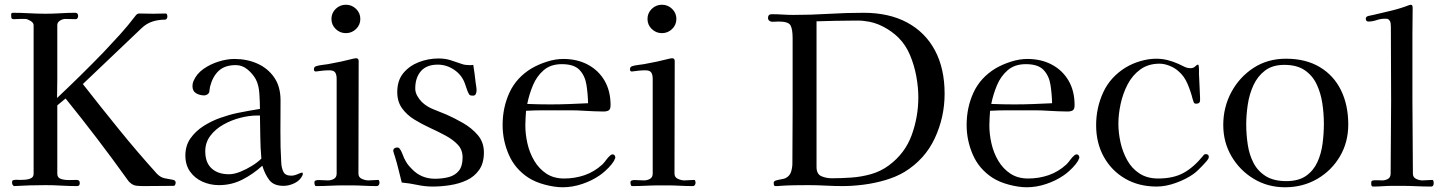

<svg xmlns="http://www.w3.org/2000/svg" viewBox="-20 -787 6107 811"><path d="M722 -16Q722 -12 720 -7Q718 -2 713 -2Q682 -2 650.5 -1.5Q619 -1 587 -1Q571 -1 556.5 -2.5Q542 -4 530 -15Q526 -18 523 -22Q520 -26 517 -30Q393 -203 257 -371L222 -342V-53Q222 -36 238 -31Q254 -26 274 -26.5Q294 -27 304 -27Q317 -27 317 -14Q317 -1 306 -1Q272 -1 239 -3Q206 -5 172 -5Q139 -5 105.5 -4Q72 -3 39 -1Q31 -6 31 -15Q31 -22 32.5 -24Q34 -26 41 -27Q47 -28 53 -27.5Q59 -27 65 -27Q74 -27 87.5 -28Q101 -29 111.5 -34.5Q122 -40 122 -53V-681Q122 -691 108.5 -699Q95 -707 87 -707H65Q58 -707 52 -706.5Q46 -706 39 -706Q29 -706 28 -712Q27 -718 27 -725Q27 -733 34 -733Q69 -733 103.5 -731Q138 -729 172 -729Q204 -729 235.5 -731Q267 -733 298 -733Q310 -733 310 -719Q310 -715 307.5 -710.5Q305 -706 300 -706Q289 -706 278 -706.5Q267 -707 256 -707Q245 -707 233.5 -700Q222 -693 222 -681V-529Q222 -490 222 -451Q222 -412 221 -373Q321 -467 417 -566Q453 -604 487 -641.5Q521 -679 552 -720Q559 -730 568 -730Q583 -730 598 -729.5Q613 -729 628 -729Q641 -729 653.5 -729.5Q666 -730 679 -730Q684 -730 685.5 -725.5Q687 -721 687 -717Q687 -713 684.5 -708.5Q682 -704 677 -704Q649 -704 624 -696Q599 -688 578 -668L330 -432Q405 -336 482.5 -240.5Q560 -145 642 -54Q657 -38 675.5 -34Q694 -30 708 -28Q722 -26 722 -16Z M1084 -117Q1080 -162 1079.5 -207.5Q1079 -253 1078 -299H1064Q1033 -299 995.5 -289.5Q958 -280 924 -261Q890 -242 868.5 -213.5Q847 -185 847 -148Q847 -100 874 -75.5Q901 -51 947 -51Q969 -51 995 -61.5Q1021 -72 1045 -87Q1069 -102 1084 -117ZM1259 -53Q1259 -49 1258 -47Q1248 -25 1224.5 -13.5Q1201 -2 1178 -2Q1136 -2 1117.5 -26.5Q1099 -51 1088 -87Q1050 -52 1004 -28.5Q958 -5 905 -5Q868 -5 835.5 -19.5Q803 -34 783 -62Q763 -90 763 -130Q763 -172 784.5 -202.5Q806 -233 839.5 -254.5Q873 -276 911.5 -289.5Q950 -303 984 -310Q1007 -315 1031 -319Q1055 -323 1078 -327Q1078 -355 1075.5 -392Q1073 -429 1060 -453Q1047 -476 1025 -494Q1003 -512 976 -512Q930 -512 904 -488Q878 -464 867 -420Q866 -415 865.5 -409.5Q865 -404 864 -399Q863 -393 856.5 -388.5Q850 -384 843 -384Q824 -384 808.5 -393Q793 -402 793 -423Q793 -435 797 -444Q810 -475 839 -495.5Q868 -516 903.5 -527Q939 -538 970 -538Q1024 -538 1068 -518Q1112 -498 1138.5 -459.5Q1165 -421 1165 -363Q1165 -298 1164.5 -232Q1164 -166 1168 -100Q1169 -78 1177 -61.5Q1185 -45 1210 -45Q1223 -45 1237.5 -51.5Q1252 -58 1256 -58Q1259 -58 1259 -53Z M1583 -15Q1583 -10 1580 -5.5Q1577 -1 1572 -1Q1544 -1 1516.5 -2.5Q1489 -4 1460 -4H1433Q1403 -4 1373.5 -2.5Q1344 -1 1315 -1Q1311 -1 1309.5 -6Q1308 -11 1308 -14Q1308 -19 1309 -21.5Q1310 -24 1315 -25Q1320 -27 1326.5 -26.5Q1333 -26 1339 -26Q1346 -26 1352 -25.5Q1358 -25 1365 -25Q1379 -25 1390.5 -31.5Q1402 -38 1402 -54V-454Q1402 -471 1396 -480.5Q1390 -490 1371 -490Q1357 -490 1342.5 -488.5Q1328 -487 1314 -485Q1306 -485 1306 -494Q1306 -504 1314 -507Q1326 -511 1339.5 -512.5Q1353 -514 1365 -516Q1393 -521 1421 -527Q1449 -533 1476 -540Q1479 -541 1484 -541Q1495 -541 1495 -529Q1495 -411 1494.5 -292Q1494 -173 1494 -54Q1494 -38 1508.5 -31.5Q1523 -25 1536 -25Q1546 -25 1556.5 -26Q1567 -27 1577 -27Q1581 -27 1582 -22Q1583 -17 1583 -15ZM1502 -707Q1502 -682 1484 -664.5Q1466 -647 1441 -647Q1416 -647 1398 -664.5Q1380 -682 1380 -707Q1380 -732 1398 -749.5Q1416 -767 1441 -767Q1466 -767 1484 -749.5Q1502 -732 1502 -707Z M2024 -143Q2024 -98 2004 -69.5Q1984 -41 1952 -26Q1920 -11 1882 -5Q1844 1 1808 1Q1775 1 1742.5 -6Q1710 -13 1677 -16Q1670 -43 1663.5 -70Q1657 -97 1649 -123Q1648 -126 1644.5 -137Q1641 -148 1641 -149Q1641 -157 1646 -160.5Q1651 -164 1658 -164Q1665 -164 1668 -159Q1674 -152 1678.5 -140Q1683 -128 1687 -119Q1695 -103 1701 -94.5Q1707 -86 1720 -73Q1759 -32 1817 -32Q1849 -32 1875.5 -39Q1902 -46 1918 -65.5Q1934 -85 1934 -122Q1934 -154 1914 -175.5Q1894 -197 1862.5 -214Q1831 -231 1796 -247Q1761 -263 1729.5 -282.5Q1698 -302 1678 -330Q1658 -358 1658 -398Q1658 -447 1683.5 -478Q1709 -509 1749 -524.5Q1789 -540 1832 -540Q1860 -540 1882.5 -533Q1905 -526 1930 -517Q1938 -514 1946 -513Q1954 -512 1962 -512Q1967 -512 1971 -512Q1975 -512 1979 -513Q1982 -495 1984.5 -476.5Q1987 -458 1989 -439Q1990 -432 1991.5 -422.5Q1993 -413 1993 -405Q1993 -398 1990 -390.5Q1987 -383 1978 -383Q1971 -383 1966.5 -384.5Q1962 -386 1959 -393Q1954 -403 1950.5 -414.5Q1947 -426 1943 -436Q1930 -471 1898 -492.5Q1866 -514 1829 -514Q1782 -514 1758 -486.5Q1734 -459 1734 -413Q1734 -397 1742.5 -382Q1751 -367 1762 -356Q1783 -336 1811.5 -325Q1840 -314 1866 -303Q1900 -288 1936.5 -267Q1973 -246 1998.5 -216Q2024 -186 2024 -143Z M2464 -351Q2463 -392 2457 -429.5Q2451 -467 2428 -491.5Q2405 -516 2353 -516Q2306 -516 2276.5 -490.5Q2247 -465 2231 -426.5Q2215 -388 2207 -348Q2232 -347 2256 -346.5Q2280 -346 2304 -346Q2344 -346 2384 -347.5Q2424 -349 2464 -351ZM2579 -122Q2579 -117 2577 -116Q2574 -106 2562.5 -92Q2551 -78 2537 -65.5Q2523 -53 2514 -47Q2481 -24 2439.5 -10Q2398 4 2357 4Q2323 4 2281.5 -7Q2240 -18 2211 -37Q2155 -74 2129 -134Q2103 -194 2103 -259Q2103 -333 2132 -396Q2161 -459 2225 -498Q2254 -515 2290 -526.5Q2326 -538 2359 -538Q2418 -538 2463 -514Q2508 -490 2533.5 -446.5Q2559 -403 2559 -343Q2559 -326 2551.5 -321Q2544 -316 2529 -316Q2509 -316 2489 -317Q2469 -318 2449 -319Q2421 -321 2393.5 -321Q2366 -321 2338 -321Q2304 -321 2270 -321Q2236 -321 2202 -319Q2201 -303 2200 -288Q2199 -273 2199 -257Q2199 -220 2208 -180.5Q2217 -141 2237 -107.5Q2257 -74 2288 -53.5Q2319 -33 2363 -33Q2408 -33 2449 -47Q2490 -61 2524 -92Q2533 -101 2540.5 -111.5Q2548 -122 2557 -130Q2562 -135 2568 -135Q2573 -135 2576 -131Q2579 -127 2579 -122Z M2918 -15Q2918 -10 2915 -5.5Q2912 -1 2907 -1Q2879 -1 2851.5 -2.5Q2824 -4 2795 -4H2768Q2738 -4 2708.5 -2.5Q2679 -1 2650 -1Q2646 -1 2644.5 -6Q2643 -11 2643 -14Q2643 -19 2644 -21.5Q2645 -24 2650 -25Q2655 -27 2661.5 -26.5Q2668 -26 2674 -26Q2681 -26 2687 -25.5Q2693 -25 2700 -25Q2714 -25 2725.5 -31.5Q2737 -38 2737 -54V-454Q2737 -471 2731 -480.5Q2725 -490 2706 -490Q2692 -490 2677.5 -488.5Q2663 -487 2649 -485Q2641 -485 2641 -494Q2641 -504 2649 -507Q2661 -511 2674.5 -512.5Q2688 -514 2700 -516Q2728 -521 2756 -527Q2784 -533 2811 -540Q2814 -541 2819 -541Q2830 -541 2830 -529Q2830 -411 2829.5 -292Q2829 -173 2829 -54Q2829 -38 2843.5 -31.5Q2858 -25 2871 -25Q2881 -25 2891.5 -26Q2902 -27 2912 -27Q2916 -27 2917 -22Q2918 -17 2918 -15ZM2837 -707Q2837 -682 2819 -664.5Q2801 -647 2776 -647Q2751 -647 2733 -664.5Q2715 -682 2715 -707Q2715 -732 2733 -749.5Q2751 -767 2776 -767Q2801 -767 2819 -749.5Q2837 -732 2837 -707Z M3859 -376Q3859 -418 3850.5 -464.5Q3842 -511 3824 -554Q3806 -597 3776 -627Q3748 -655 3710.5 -674.5Q3673 -694 3633 -698Q3621 -700 3608.5 -700Q3596 -700 3584 -700Q3545 -700 3506.5 -699Q3468 -698 3429 -697V-82Q3429 -52 3449 -43Q3469 -34 3494 -34Q3534 -34 3576.5 -37Q3619 -40 3659.5 -51.5Q3700 -63 3734 -88Q3803 -139 3831 -216.5Q3859 -294 3859 -376ZM3970 -391Q3970 -292 3928.5 -203Q3887 -114 3801 -61Q3766 -40 3720.5 -26.5Q3675 -13 3628 -7Q3581 -1 3540 -1Q3504 -1 3467.5 -3Q3431 -5 3394 -5Q3365 -5 3335 -4.5Q3305 -4 3276 -2Q3271 -1 3266 -1Q3261 -1 3256 -1Q3250 -1 3249 -6Q3248 -11 3248 -15Q3248 -22 3258.5 -25Q3269 -28 3281.5 -30Q3294 -32 3299 -35Q3316 -44 3321.5 -61.5Q3327 -79 3327 -97Q3327 -152 3327.5 -206.5Q3328 -261 3328 -316V-408Q3328 -463 3328 -517Q3328 -571 3328 -626Q3328 -664 3319 -680Q3310 -696 3269 -696Q3262 -696 3255.5 -695.5Q3249 -695 3242 -695Q3235 -695 3229.5 -699.5Q3224 -704 3224 -711Q3224 -727 3240 -727Q3263 -727 3286 -725.5Q3309 -724 3331 -724Q3405 -724 3479.5 -728.5Q3554 -733 3628 -733Q3735 -733 3811.5 -692Q3888 -651 3929 -574.5Q3970 -498 3970 -391Z M4424 -351Q4423 -392 4417 -429.5Q4411 -467 4388 -491.5Q4365 -516 4313 -516Q4266 -516 4236.5 -490.5Q4207 -465 4191 -426.5Q4175 -388 4167 -348Q4192 -347 4216 -346.5Q4240 -346 4264 -346Q4304 -346 4344 -347.5Q4384 -349 4424 -351ZM4539 -122Q4539 -117 4537 -116Q4534 -106 4522.5 -92Q4511 -78 4497 -65.5Q4483 -53 4474 -47Q4441 -24 4399.5 -10Q4358 4 4317 4Q4283 4 4241.5 -7Q4200 -18 4171 -37Q4115 -74 4089 -134Q4063 -194 4063 -259Q4063 -333 4092 -396Q4121 -459 4185 -498Q4214 -515 4250 -526.5Q4286 -538 4319 -538Q4378 -538 4423 -514Q4468 -490 4493.5 -446.5Q4519 -403 4519 -343Q4519 -326 4511.5 -321Q4504 -316 4489 -316Q4469 -316 4449 -317Q4429 -318 4409 -319Q4381 -321 4353.5 -321Q4326 -321 4298 -321Q4264 -321 4230 -321Q4196 -321 4162 -319Q4161 -303 4160 -288Q4159 -273 4159 -257Q4159 -220 4168 -180.5Q4177 -141 4197 -107.5Q4217 -74 4248 -53.5Q4279 -33 4323 -33Q4368 -33 4409 -47Q4450 -61 4484 -92Q4493 -101 4500.5 -111.5Q4508 -122 4517 -130Q4522 -135 4528 -135Q4533 -135 4536 -131Q4539 -127 4539 -122Z M5086 -124Q5086 -117 5075 -104.5Q5064 -92 5059 -87Q5050 -78 5041 -69Q5032 -60 5021 -52Q4990 -30 4947 -14.5Q4904 1 4866 1Q4790 1 4732.5 -32.5Q4675 -66 4642.5 -124.5Q4610 -183 4610 -258Q4610 -332 4640 -397Q4670 -462 4735 -502Q4763 -519 4797.5 -529Q4832 -539 4864 -539Q4889 -539 4912.5 -533Q4936 -527 4958 -517Q4971 -511 4983 -505Q4995 -499 5009 -499Q5021 -499 5028.5 -506.5Q5036 -514 5040 -514Q5043 -514 5043 -510Q5045 -498 5044.5 -486Q5044 -474 5045 -463Q5046 -441 5047 -419Q5048 -397 5049 -375V-372Q5050 -361 5047 -355Q5044 -349 5031 -349Q5024 -349 5021.5 -357Q5019 -365 5017 -371Q5010 -400 4996 -433Q4982 -466 4958 -486Q4943 -500 4920.5 -509Q4898 -518 4878 -518Q4830 -518 4796.5 -493.5Q4763 -469 4743 -430.5Q4723 -392 4713.5 -348Q4704 -304 4704 -265Q4704 -226 4713 -185.5Q4722 -145 4741.5 -110Q4761 -75 4793.5 -54Q4826 -33 4872 -33Q4936 -33 4979 -56.5Q5022 -80 5062 -129Q5066 -136 5073 -136Q5086 -136 5086 -124Z M5572 -264Q5572 -307 5565.5 -350.5Q5559 -394 5541.5 -431Q5524 -468 5491 -490.5Q5458 -513 5405 -513Q5355 -513 5323.5 -489Q5292 -465 5274.5 -427Q5257 -389 5250.5 -345Q5244 -301 5244 -262Q5244 -219 5250.5 -176Q5257 -133 5275 -98.5Q5293 -64 5326.5 -43Q5360 -22 5413 -22Q5465 -22 5496.5 -44Q5528 -66 5544.5 -102Q5561 -138 5566.5 -180.5Q5572 -223 5572 -264ZM5675 -261Q5675 -186 5639.5 -126Q5604 -66 5543.5 -31Q5483 4 5408 4Q5335 4 5276 -31.5Q5217 -67 5182 -126.5Q5147 -186 5147 -259Q5147 -334 5181 -397.5Q5215 -461 5274.5 -500Q5334 -539 5412 -539Q5496 -539 5555 -503.5Q5614 -468 5644.5 -405.5Q5675 -343 5675 -261Z M6036 -13Q6036 -8 6033.5 -3.5Q6031 1 6025 1Q5994 1 5962 -0.5Q5930 -2 5898 -2H5863Q5842 -2 5821 -0.5Q5800 1 5779 1Q5775 1 5773.5 -2.5Q5772 -6 5772 -9Q5772 -12 5772 -15Q5772 -18 5773 -21Q5775 -25 5784.5 -25.5Q5794 -26 5804.5 -25.5Q5815 -25 5818 -25Q5832 -25 5843 -31.5Q5854 -38 5854 -54Q5854 -131 5855 -207.5Q5856 -284 5856 -360Q5856 -438 5855.5 -516.5Q5855 -595 5855 -673Q5855 -680 5854 -688.5Q5853 -697 5848 -702Q5844 -707 5840 -707.5Q5836 -708 5830 -708Q5812 -708 5794.5 -702Q5777 -696 5760 -696Q5749 -696 5749 -709Q5749 -717 5761.5 -720Q5774 -723 5781 -724Q5816 -732 5857 -742Q5898 -752 5931 -765Q5933 -765 5935 -766Q5937 -767 5938 -767Q5944 -767 5945.5 -763Q5947 -759 5947 -754Q5947 -726 5946.5 -698.5Q5946 -671 5946 -643V-363Q5946 -286 5947 -208.5Q5948 -131 5948 -54Q5948 -38 5961.5 -31.5Q5975 -25 5988 -25Q5999 -25 6009 -26Q6019 -27 6029 -27Q6034 -27 6035 -21.5Q6036 -16 6036 -13Z"/></svg>

Font: Kaisei Decol
Style: Regular
Weight: 400
Designer: Font-Kai, 金井和夫
Foundry: KAZUO KANAI
Version: Version 5.003